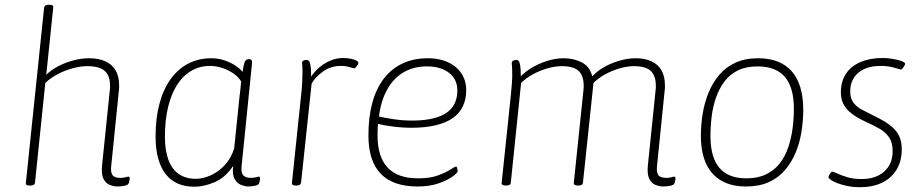

<svg xmlns="http://www.w3.org/2000/svg" viewBox="-20 -772 3855 801"><path d="M471 6Q455 6 438 -0.5Q421 -7 411.5 -26.5Q402 -46 406 -84L438 -395Q439 -400 439 -405.5Q439 -411 439 -415Q439 -456 417 -476Q395 -496 344 -496Q315 -496 282.5 -487Q250 -478 220.5 -462.5Q191 -447 169 -426L126 -10Q125 2 107 2H103Q94 2 90.5 -1Q87 -4 88 -10L164 -740Q165 -746 169.5 -749Q174 -752 183 -752H187Q196 -752 199.5 -749Q203 -746 202 -740L173 -460Q193 -480 222.5 -495.5Q252 -511 286 -520Q320 -529 351 -529Q392 -529 420 -516Q448 -503 462.5 -478Q477 -453 477 -416Q477 -411 477 -405.5Q477 -400 476 -395L444 -80Q441 -54 449 -42Q457 -30 482 -30Q496 -30 503.5 -32.5Q511 -35 516 -35Q519 -35 520 -33Q521 -31 521 -28Q521 -24 520 -18.5Q519 -13 517.5 -9Q516 -5 514 -3Q511 0 503.5 2Q496 4 487 5Q478 6 471 6Z M791 7Q751 7 721 -6.5Q691 -20 670.5 -46.5Q650 -73 639.5 -112.5Q629 -152 629 -203Q629 -278 645 -338.5Q661 -399 691.5 -441.5Q722 -484 765 -506.5Q808 -529 862 -529Q889 -529 914 -521Q939 -513 959.5 -500Q980 -487 992 -472Q995 -493 998 -504.5Q1001 -516 1005.5 -520.5Q1010 -525 1016 -525H1019Q1029 -525 1030.5 -519.5Q1032 -514 1031 -504L988 -80Q985 -51 995 -40.5Q1005 -30 1026 -30Q1040 -30 1047.5 -32.5Q1055 -35 1060 -35Q1063 -35 1064 -33Q1065 -31 1065 -28Q1065 -24 1064 -18.5Q1063 -13 1061.5 -9Q1060 -5 1058 -3Q1055 0 1047.5 2Q1040 4 1031 5Q1022 6 1015 6Q1003 6 986 -0.5Q969 -7 958.5 -26Q948 -45 953 -80Q920 -31 875.5 -12Q831 7 791 7ZM797 -26Q826 -26 858 -40Q890 -54 917 -82.5Q944 -111 957 -153L979 -367Q981 -380 983 -400Q985 -420 986 -432Q975 -451 954 -465.5Q933 -480 907.5 -488.5Q882 -497 856 -497Q813 -497 778 -476.5Q743 -456 718.5 -417.5Q694 -379 681 -324.5Q668 -270 668 -202Q668 -145 682.5 -105.5Q697 -66 726 -46Q755 -26 797 -26Z M1213 2Q1205 2 1201 -1Q1197 -4 1198 -10L1236 -373Q1240 -409 1241 -432.5Q1242 -456 1242 -471Q1242 -490 1241 -498.5Q1240 -507 1240 -511Q1240 -514 1242 -516Q1244 -518 1247 -519.5Q1250 -521 1253.5 -521.5Q1257 -522 1260 -522Q1265 -522 1269 -517.5Q1273 -513 1275.5 -498Q1278 -483 1278 -452Q1292 -474 1313 -491.5Q1334 -509 1359 -519.5Q1384 -530 1411 -530Q1429 -530 1443.5 -527Q1458 -524 1467 -519Q1476 -514 1475 -509Q1475 -506 1473 -502.5Q1471 -499 1468 -495.5Q1465 -492 1462.5 -489.5Q1460 -487 1458 -487Q1454 -487 1438.5 -492Q1423 -497 1402 -497Q1359 -497 1326.5 -473Q1294 -449 1280 -423L1236 -10Q1235 -4 1230.5 -1Q1226 2 1217 2Z M1722 6Q1619 6 1568 -47.5Q1517 -101 1517 -207Q1517 -284 1533.5 -344Q1550 -404 1582 -445Q1614 -486 1660 -507.5Q1706 -529 1765 -529Q1801 -529 1830.5 -519.5Q1860 -510 1881 -492.5Q1902 -475 1913.5 -450.5Q1925 -426 1925 -396Q1925 -357 1910.5 -327.5Q1896 -298 1867.5 -278.5Q1839 -259 1796 -249Q1753 -239 1696 -239Q1658 -239 1616 -244.5Q1574 -250 1542 -259L1558 -264Q1556 -250 1555.5 -235Q1555 -220 1555 -206Q1555 -119 1596.5 -73.5Q1638 -28 1725 -28Q1775 -28 1808 -40.5Q1841 -53 1859.5 -65Q1878 -77 1882 -77Q1885 -77 1886.5 -73.5Q1888 -70 1888.5 -65.5Q1889 -61 1889 -57Q1889 -51 1868 -35.5Q1847 -20 1809.5 -7Q1772 6 1722 6ZM1699 -269Q1737 -269 1767 -274Q1797 -279 1820 -289Q1843 -299 1858 -314Q1873 -329 1880.5 -349.5Q1888 -370 1888 -395Q1888 -441 1853.5 -468Q1819 -495 1761 -495Q1705 -495 1663 -470Q1621 -445 1595 -398Q1569 -351 1561 -286Q1581 -281 1620 -275Q1659 -269 1699 -269Z M2748 6Q2732 6 2715 -0.5Q2698 -7 2688.5 -26.5Q2679 -46 2683 -84L2715 -395Q2716 -400 2716 -405.5Q2716 -411 2716 -415Q2716 -456 2695 -476Q2674 -496 2625 -496Q2596 -496 2564 -486.5Q2532 -477 2503 -461Q2474 -445 2453 -423L2457 -436L2412 -10Q2411 -4 2407 -1Q2403 2 2394 2H2390Q2381 2 2377 -1Q2373 -4 2374 -11L2414 -395Q2415 -400 2415 -405.5Q2415 -411 2415 -415Q2415 -456 2394 -476Q2373 -496 2324 -496Q2296 -496 2264.5 -487Q2233 -478 2204 -462.5Q2175 -447 2154 -426L2111 -10Q2110 2 2093 2H2089Q2080 2 2076 -1Q2072 -4 2073 -11L2111 -373Q2114 -402 2115.5 -423.5Q2117 -445 2117 -461Q2117 -482 2116 -494Q2115 -506 2115 -509Q2115 -513 2117 -515.5Q2119 -518 2122.5 -519.5Q2126 -521 2129 -521.5Q2132 -522 2135 -522Q2146 -522 2149.5 -502.5Q2153 -483 2153 -447Q2153 -440 2152 -435Q2151 -430 2149 -425L2139 -438Q2161 -466 2193 -486Q2225 -506 2261.5 -517.5Q2298 -529 2331 -529Q2374 -529 2407.5 -511.5Q2441 -494 2451 -453Q2468 -473 2497.5 -490.5Q2527 -508 2563 -518.5Q2599 -529 2632 -529Q2671 -529 2698.5 -516Q2726 -503 2740 -478Q2754 -453 2754 -416Q2754 -411 2754 -405.5Q2754 -400 2753 -395L2721 -80Q2718 -54 2726 -42Q2734 -30 2759 -30Q2773 -30 2780.5 -32.5Q2788 -35 2793 -35Q2796 -35 2797 -33Q2798 -31 2798 -28Q2798 -24 2797 -18.5Q2796 -13 2794.5 -9Q2793 -5 2791 -3Q2788 0 2780.5 2Q2773 4 2764 5Q2755 6 2748 6Z M3092 6Q3001 6 2952.5 -48Q2904 -102 2904 -205Q2904 -251 2911.5 -297.5Q2919 -344 2936 -385.5Q2953 -427 2980.5 -459.5Q3008 -492 3048 -510.5Q3088 -529 3143 -529Q3235 -529 3283 -474.5Q3331 -420 3331 -314Q3331 -268 3323.5 -221.5Q3316 -175 3299 -134.5Q3282 -94 3254.5 -62Q3227 -30 3187 -12Q3147 6 3092 6ZM3094 -28Q3142 -28 3176.5 -45Q3211 -62 3233.5 -91Q3256 -120 3268.5 -157.5Q3281 -195 3286.5 -236Q3292 -277 3292 -318Q3292 -407 3254.5 -451Q3217 -495 3140 -495Q3092 -495 3058 -478Q3024 -461 3002 -431.5Q2980 -402 2967 -364.5Q2954 -327 2949 -286Q2944 -245 2944 -204Q2944 -116 2981 -72Q3018 -28 3094 -28Z M3568 9Q3539 9 3515 4Q3491 -1 3473 -8Q3455 -15 3445.5 -22Q3436 -29 3436 -33Q3437 -37 3439.5 -42Q3442 -47 3446 -51.5Q3450 -56 3452 -56Q3457 -56 3472.5 -48.5Q3488 -41 3514 -33Q3540 -25 3574 -25Q3634 -25 3669 -56.5Q3704 -88 3704 -141Q3704 -177 3689.5 -198.5Q3675 -220 3651 -234Q3627 -248 3598 -261Q3578 -270 3558.5 -281Q3539 -292 3523 -306.5Q3507 -321 3497.5 -340.5Q3488 -360 3488 -386Q3488 -432 3509 -464Q3530 -496 3569.5 -513Q3609 -530 3662 -530Q3680 -530 3696.5 -527.5Q3713 -525 3727 -521.5Q3741 -518 3748.5 -514Q3756 -510 3756 -506Q3756 -503 3752.5 -497Q3749 -491 3745.5 -486.5Q3742 -482 3739 -482Q3735 -482 3711 -489.5Q3687 -497 3653 -497Q3595 -497 3561 -468.5Q3527 -440 3527 -390Q3527 -361 3541 -343Q3555 -325 3577.5 -313.5Q3600 -302 3624 -290Q3649 -278 3670.5 -265Q3692 -252 3708 -236.5Q3724 -221 3733 -200Q3742 -179 3742 -150Q3742 -100 3720.5 -64.5Q3699 -29 3660 -10Q3621 9 3568 9Z"/></svg>

Font: Asap Thin
Style: Italic
Weight: 250
Italic angle: -6°
Designer: Pablo Cosgaya
Foundry: Omnibus-Type
Version: Version 3.001